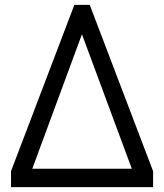

<svg xmlns="http://www.w3.org/2000/svg" viewBox="-20 -765 671 785"><path d="M25 0V-65L284 -745H347L606 -65V0ZM112 -75H519L315 -625Z"/></svg>

Font: Plus Jakarta Display Light
Style: Regular
Weight: 300
Designer: Gumpita Rahayu
Foundry: Tokotype Studio
Version: Version 1.000;hotconv 1.0.109;makeotfexe 2.5.65596